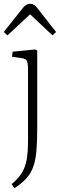

<svg xmlns="http://www.w3.org/2000/svg" viewBox="-27 -772 318 1021"><path d="M49 229 35 207Q58 188 74 168.5Q90 149 101 124Q112 99 117 64Q122 29 122 -20V-397Q122 -437 116 -448.5Q110 -460 88 -463L37 -470L40 -497L160 -509L171 -503V-93Q171 -23 167 26.5Q163 76 151 111.5Q139 147 115 174.5Q91 202 49 229ZM13 -584 -7 -602 95 -730Q103 -741 113 -746.5Q123 -752 133 -752Q140 -752 146.5 -749.5Q153 -747 159.5 -742Q166 -737 173 -727L271 -602L252 -584L133 -696Z"/></svg>

Font: Literata ExtraLight
Style: Regular
Weight: 250
Designer: Latin by Veronika Burian and Jose Scaglione. Greek by Irene Vlachou. Cyrillic by Vera Evstafieva.
Foundry: TypeTogether
Version: Version 3.103;gftools[0.9.29]